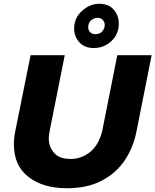

<svg xmlns="http://www.w3.org/2000/svg" viewBox="-20 -995 828 1023"><path d="M336 8Q210 8 132 -52Q54 -112 54 -226Q54 -260 61 -294L143 -701H325L244 -294Q240 -277 240 -257Q240 -213 268 -180.5Q296 -148 357 -148Q412 -148 458 -183.5Q504 -219 524 -294L605 -701H788L707 -294Q690 -208.5 644.5 -140.5Q599 -72.5 520.5 -31.5Q444.5 8 336 8ZM480 -739Q430 -739 402.5 -770Q375 -801 375 -842Q375 -900 417.5 -937.5Q460 -975 508 -975Q559 -975 586 -943.5Q613 -912 613 -870Q613 -813 573.5 -776Q534 -739 480 -739ZM489 -813Q513 -813 525.5 -828.8Q538 -844.5 538 -862Q538 -876.5 528 -888.2Q518 -900 499 -900Q481.5 -900 465.8 -886.8Q450 -873.5 450 -850Q450 -835 459.8 -824Q469.5 -813 489 -813Z"/></svg>

Font: Argentum Novus
Style: Bold Italic
Weight: 700
Designer: Julieta Ulanovsky (font) & Cristiano Sobral (main changes)
Foundry: Julieta Ulanovsky (font) & Cristiano Sobral (main changes)
Version: Version 3.00;November 27, 2020;FontCreator 13.0.0.2655 64-bi